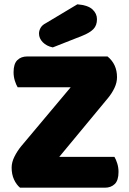

<svg xmlns="http://www.w3.org/2000/svg" viewBox="-20 -871 600 891"><path d="M308 -466H62Q55 -477 49 -496Q43 -515 43 -536Q43 -575 60.5 -592Q78 -609 106 -609H479Q523 -573 523 -513Q523 -488 511.5 -463.5Q500 -439 482 -417L255 -143H511Q518 -132 524 -113Q530 -94 530 -73Q530 -34 512.5 -17Q495 0 467 0H73Q56 -14 45 -38Q34 -62 34 -93Q34 -118 47 -144Q60 -170 78 -192ZM339 -851Q388 -847 409 -827.5Q430 -808 430 -782Q430 -753 413.5 -736Q397 -719 362 -705L225 -651Q196 -657 178.5 -675Q161 -693 161 -715Q161 -729 168.5 -742Q176 -755 192 -763Z"/></svg>

Font: Baloo Thambi
Style: Regular
Weight: 400
Designer: Aadarsh Rajan and Ek Type
Foundry: Ek Type
Version: Version 1.100;PS 1.000;hotconv 1.0.88;makeotf.lib2.5.647800;